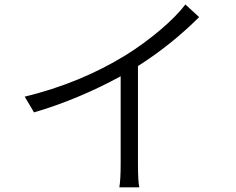

<svg xmlns="http://www.w3.org/2000/svg" viewBox="-20 -797 1040 846"><path d="M796.9 -777.3 857.4 -721.7Q736.3 -600.6 587.9 -505.9V-74.2Q587.9 2 593.8 28.3H505.9Q511.7 -6.8 511.7 -74.2V-460.9Q323.2 -358.4 129.9 -301.8L88.9 -371.1Q334 -430.7 535.2 -554.7Q613.3 -603.5 685.1 -664.1Q756.8 -724.6 796.9 -777.3Z"/></svg>

Font: Gen Shin Gothic Monospace Normal
Style: Regular
Weight: 350
Designer: [Source Han Sans]
Ryoko NISHIZUKA  (kana & ideographs); Paul D. Hunt (Latin, Greek & Cyrillic); Wenlong ZHANG  (bopomofo
Version: Version 1.002.20150607